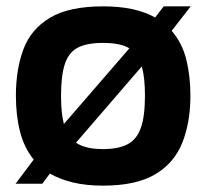

<svg xmlns="http://www.w3.org/2000/svg" viewBox="-20 -574 650 604"><path d="M29 4 86 -72Q56 -109 43 -160Q30 -211 30 -273Q30 -355 53.5 -418.5Q77 -482 137 -518Q197 -554 304 -554Q357 -554 397.5 -545Q438 -536 468 -519L495 -554H580L520 -477Q553 -439 566 -387Q579 -335 579 -273Q579 -189 553.5 -125Q528 -61 468 -25.5Q408 10 304 10Q251 10 209.5 0Q168 -10 137 -28L113 4ZM172 -273Q172 -218 181 -184L387 -422Q359 -439 304 -439Q253 -439 224.5 -424Q196 -409 184 -372.5Q172 -336 172 -273ZM304 -105Q352 -105 381 -120Q410 -135 423 -171.5Q436 -208 436 -273Q436 -331 426 -365L219 -125Q234 -115 255 -110Q276 -105 304 -105Z"/></svg>

Font: Georama
Style: Bold
Weight: 700
Designer: Jean-Baptiste Levee
Foundry: Production Type
Version: Version 1.000